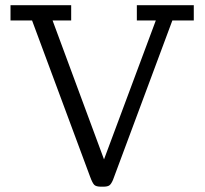

<svg xmlns="http://www.w3.org/2000/svg" viewBox="-20 -703 779 731"><path d="M20 -625V-683.1H251V-625H180.2L376 -96.2L573.2 -625H501V-683.1H717.8V-625H636.2L410.2 -18.1Q403.3 -2 396.2 2.9Q389.2 7.8 372.1 7.8H365.2Q346.2 7.8 339.1 1Q332 -5.9 323.2 -29.8L102.1 -625Z"/></svg>

Font: CMU Concrete
Style: Roman
Weight: 500
Version: Version 0.7.0